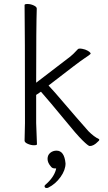

<svg xmlns="http://www.w3.org/2000/svg" viewBox="-20 -722 540 961"><path d="M429 9Q422 9 392.5 -20Q363 -49 303 -123Q229 -213 185 -263L161 -247V-106L165 0Q165 5 150 5Q135 5 119 -2Q103 -9 103 -18L105 -106Q105 -590 103 -697Q103 -702 118 -702Q133 -702 148.5 -695Q164 -688 164 -679Q161 -590 161 -318V-308L332 -439Q346 -450 369 -475Q372 -479 380.5 -479Q389 -479 406 -474Q433 -463 434 -453Q429 -447 402 -429.5Q375 -412 223 -294Q254 -261 288.5 -220Q323 -179 359 -138L423 -65Q451 -37 475 -26Q477 -24 477 -21.5Q477 -19 470 -13Q449 9 429 9ZM203 210Q203 206 207 203Q249 167 260 127L261 121H255Q242 121 236 113Q218 93 218 73.5Q218 54 231.5 43Q245 32 263 32Q302 32 308 96Q308 129 283 164Q258 199 222 217Q218 219 214 219Q203 219 203 210Z"/></svg>

Font: Moon Stars Kai HW Light
Style: Regular
Weight: 300
Designer: GuiWonder
Version: Version 1.101